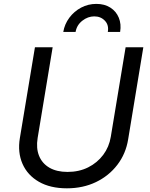

<svg xmlns="http://www.w3.org/2000/svg" viewBox="-20 -975 784 1006"><path d="M330.6 11.7Q243.2 11.7 183.6 -22.7Q124 -57.1 97.9 -116.7Q71.8 -176.3 84 -251L163.1 -727.5H255.9L177.2 -252Q168.5 -198.7 184.6 -158.7Q200.7 -118.7 238.8 -96.4Q276.9 -74.2 334 -74.2Q394 -74.2 441.9 -98.1Q489.7 -122.1 520.8 -163.6Q551.8 -205.1 560.5 -258.3L638.2 -727.5H731L651.4 -244.6Q639.2 -169.4 595 -111.6Q550.8 -53.7 482.9 -21Q415 11.7 330.6 11.7ZM484.9 -954.6Q527.8 -954.6 558.3 -935.1Q588.9 -915.5 602.5 -882.1Q616.2 -848.6 609.4 -807.6H544.9Q551.3 -843.8 529.5 -866.5Q507.8 -889.2 474.1 -889.2Q440.4 -889.2 411.4 -866.5Q382.3 -843.8 376 -807.6H311.5Q318.4 -848.6 343.3 -882.1Q368.2 -915.5 405 -935.1Q441.9 -954.6 484.9 -954.6Z"/></svg>

Font: Inter Variable
Style: Italic
Weight: 400
Italic angle: -9.39999°
Designer: Rasmus Andersson
Foundry: rsms
Version: Version 4.001;git-9221beed3